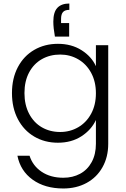

<svg xmlns="http://www.w3.org/2000/svg" viewBox="-20 -803 715 1091"><path d="M292 -595Q283 -645 283 -680Q283 -734 306 -758.5Q329 -783 374 -783V-747Q349 -747 338 -734.5Q327 -722 327 -696V-672H373V-595ZM525 -427V-546H595V14Q595 89 562.5 147Q530 205 472 236.5Q414 268 340 268Q235 268 165.5 218Q96 168 79 82H148Q166 139 216.5 173Q267 207 340 207Q393 207 435 184.5Q477 162 501 118Q525 74 525 14V-121Q499 -65 442.5 -28.5Q386 8 309 8Q234 8 174.5 -27Q115 -62 81.5 -126Q48 -190 48 -274Q48 -358 81.5 -421.5Q115 -485 174.5 -519.5Q234 -554 309 -554Q386 -554 443 -518Q500 -482 525 -427ZM322 -493Q264 -493 218 -467Q172 -441 145.5 -391.5Q119 -342 119 -274Q119 -207 145.5 -156.5Q172 -106 218 -79.5Q264 -53 322 -53Q378 -53 424.5 -80Q471 -107 498 -157Q525 -207 525 -273Q525 -339 498 -389Q471 -439 424.5 -466Q378 -493 322 -493Z"/></svg>

Font: Poppins-tnum Light
Style: Regular
Weight: 300
Designer: Ninad Kale (Devanagari), Jonny Pinhorn (Latin)
Foundry: Indian Type Foundry
Version: Version 4.004